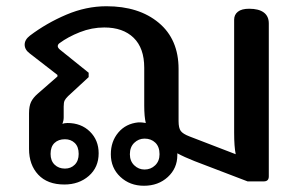

<svg xmlns="http://www.w3.org/2000/svg" viewBox="-20 -581 956 615"><path d="M335 -87Q335 -128 359 -156.5Q383 -185 423 -189H430Q435 -189 447 -187Q442 -207 442 -243V-364Q442 -427 408 -460Q374 -493 314 -493Q274 -493 236 -478Q198 -463 171 -443Q165 -439 165 -433Q165 -428 172 -422L264 -348V-334L198 -273Q190 -265 187 -259Q184 -253 184 -240V-205Q184 -195 180 -184Q186 -187 196 -187Q240 -187 268 -159.5Q296 -132 296 -90Q296 -45 264.5 -17.5Q233 10 186 10Q132 10 102.5 -21.5Q73 -53 73 -104V-218Q73 -241 79.5 -254.5Q86 -268 101 -281L164 -336V-341L75 -410Q59 -422 59 -438Q59 -454 76 -467Q129 -507 192.5 -534Q256 -561 321 -561Q425 -561 488.5 -508Q552 -455 552 -360V-193Q552 -171 559 -161.5Q566 -152 587 -144L735 -87Q730 -111 730 -156V-518Q730 -534 742 -543.5Q754 -553 778 -553Q809 -553 825 -541Q841 -529 841 -506V-16Q841 0 825 0H773L603 -65Q570 -78 548 -90V-84Q548 -42 517.5 -14Q487 14 441 14Q396 14 365.5 -14.5Q335 -43 335 -87ZM491 -87Q491 -111 477.5 -124Q464 -137 443 -137Q424 -137 410 -123.5Q396 -110 396 -87Q396 -65 410 -51.5Q424 -38 443 -38Q463 -38 477 -51.5Q491 -65 491 -87ZM232 -88Q232 -111 219.5 -123Q207 -135 188 -135Q167 -135 154.5 -123Q142 -111 142 -88Q142 -66 155 -53.5Q168 -41 188 -41Q207 -41 219.5 -53.5Q232 -66 232 -88Z"/></svg>

Font: Maitree Semibold
Style: Regular
Weight: 600
Designer: CadsonDemak Team
Foundry: CadsonDemak
Version: Version 1.010